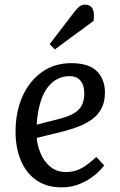

<svg xmlns="http://www.w3.org/2000/svg" viewBox="-20 -793 517 827"><path d="M287 -521Q362 -521 397 -486.5Q432 -452 432 -394Q432 -352 415.5 -323Q399 -294 371.5 -275.5Q344 -257 312 -245.5Q280 -234 249 -226L138 -199Q141 -166 155 -132Q169 -98 196.5 -75Q224 -52 265 -52Q287 -52 307.5 -58.5Q328 -65 349 -79.5Q370 -94 395 -117L429 -80Q420 -69 404.5 -53.5Q389 -38 365.5 -22.5Q342 -7 312 3.5Q282 14 245 14Q181 14 136.5 -17Q92 -48 69.5 -102.5Q47 -157 47 -225Q47 -311 77 -378Q107 -445 161 -483Q215 -521 287 -521ZM343 -391Q343 -411 337 -427.5Q331 -444 317 -454.5Q303 -465 280 -465Q239 -465 208 -440Q177 -415 159.5 -368.5Q142 -322 138 -256L239 -282Q274 -291 297 -304Q320 -317 331.5 -338Q343 -359 343 -391ZM302 -744Q314 -759 323.5 -766Q333 -773 347 -773Q369 -773 378.5 -755.5Q388 -738 383 -703L216 -580L194 -603Z"/></svg>

Font: Literata
Style: Italic
Weight: 400
Italic angle: -2°
Designer: Latin by Veronika Burian and Jose Scaglione. Greek by Irene Vlachou. Cyrillic by Vera Evstafieva
Foundry: TypeTogether
Version: Version 3.103;gftools[0.9.29]